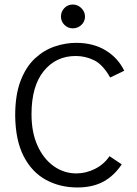

<svg xmlns="http://www.w3.org/2000/svg" viewBox="-20 -817 603 847"><path d="M321 10Q244 10 182 -24Q120 -58 84 -128.5Q48 -199 47 -308Q47 -399 71 -461Q95 -523 134.5 -559.5Q174 -596 221.5 -612Q269 -628 316 -628Q392 -628 446.5 -594.5Q501 -561 528 -505L466 -475Q434 -532 395.5 -551Q357 -570 314 -570Q227 -570 173 -503.5Q119 -437 119 -313Q119 -233 145.5 -174.5Q172 -116 217 -84Q262 -52 317 -52Q359 -52 399 -72Q439 -92 463 -128L517 -92Q484 -42 436.5 -16Q389 10 321 10ZM301 -692Q280 -692 264.5 -707Q249 -722 249 -744Q249 -766 264 -781.5Q279 -797 301 -797Q323 -797 339 -781Q355 -765 355 -744Q355 -722 339 -707Q323 -692 301 -692Z"/></svg>

Font: Inconsolata SemiExpanded Thin
Style: Regular
Weight: 100
Width: 6
Monospace: yes
Designer: Raph Levien, Cyreal, Brenton Simpson
Foundry: Raph Levien, Cyreal, Google
Version: Version 3.100; ttfautohint (v1.8.4.7-5d5b)